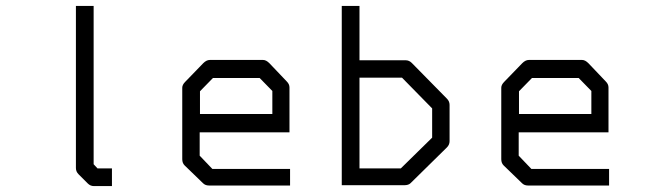

<svg xmlns="http://www.w3.org/2000/svg" viewBox="-20 -679 2200 650"><path d="M297 -123 310 -109H359V-49H298Q286 -49 277 -58L246 -89Q237 -98 237 -110V-659H297Z M656 -231V-152L699 -107H962V-51H687Q675 -51 667 -59L605 -119Q597 -127 597 -140V-382Q597 -392 607 -402L668 -465Q679 -476 690 -476H871Q881 -476 892 -465L951 -403Q960 -394 960 -383V-231ZM657 -293H902V-371L859 -415H701L657 -370Z M1137 -52V-659H1197V-475H1353Q1365 -475 1374 -466L1493 -345Q1502 -336 1502 -324V-201Q1502 -189 1493 -180L1370 -59Q1363 -52 1349 -52ZM1197 -109H1337L1443 -213V-312L1341 -416H1197Z M1736 -231V-152L1779 -107H2042V-51H1767Q1755 -51 1747 -59L1685 -119Q1677 -127 1677 -140V-382Q1677 -392 1687 -402L1748 -465Q1759 -476 1770 -476H1951Q1961 -476 1972 -465L2031 -403Q2040 -394 2040 -383V-231ZM1737 -293H1982V-371L1939 -415H1781L1737 -370Z"/></svg>

Font: 3270 Nerd Font Mono
Style: Regular
Weight: 400
Monospace: yes
Version: Version 3.0.1;Nerd Fonts 3.0.0